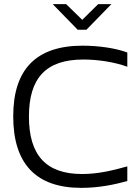

<svg xmlns="http://www.w3.org/2000/svg" viewBox="-20 -900 664 929"><path d="M596 -577V-646C540 -667 457 -679 380 -679C154 -679 44 -564 44 -337C44 -108 154 9 373 9C460 9 534 -7 596 -24V-95C528 -76 456 -58 377 -58C202 -58 120 -150 120 -336C120 -522 202 -612 383 -612C457 -612 536 -599 596 -577ZM235 -880 356 -756H398L519 -880H455L378 -804L300 -880Z"/></svg>

Font: LT Wave Text Light
Style: Regular
Weight: 300
Designer: Daniel Lyons
Version: Version 2.5 (Glyphs App)